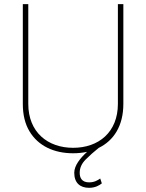

<svg xmlns="http://www.w3.org/2000/svg" viewBox="-20 -731 707 928"><path d="M549.8 -229C549.8 -91.8 456.5 -16.6 333.5 -16.6C210.9 -16.6 116.7 -91.8 116.7 -229V-710.9H90.3V-229C90.3 -175.8 101.1 -131.8 122.6 -96.2C165 -25.4 241.2 9.8 333.5 9.8C357.4 9.8 379.9 7.3 400.9 2.9C367.2 33.7 338.9 69.3 338.9 104C338.9 153.3 367.2 176.8 410.6 176.8C440.4 176.8 460 165 472.2 155.3L464.4 131.8C452.6 140.1 436.5 150.4 410.6 150.4C375 150.4 365.2 127.9 365.2 104C365.2 80.6 375 59.1 394 40C413.1 21 434.1 2 457 -16.1C529.3 -51.3 576.2 -122.1 576.2 -229V-710.9H549.8Z"/></svg>

Font: Vazirmatn Thin
Style: Regular
Weight: 100
Designer: Saber Rastikerdar
Foundry: Saber Rastikerdar
Version: Version 33.003